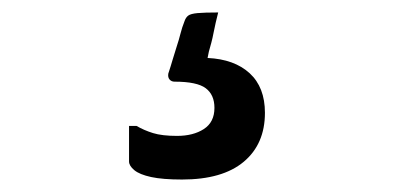

<svg xmlns="http://www.w3.org/2000/svg" viewBox="-20 -56 640 308"><path d="M330 -36Q328 -28 326 -19.5Q324 -11 322.5 -3Q321 5 319 12.5Q317 20 315 27L313 37Q356 39 380.5 61.5Q405 84 405 125Q405 175 371 203.5Q337 232 272 232Q241 232 222.5 228Q204 224 195.5 217Q187 210 187 203Q187 191 187 181Q187 171 187 162Q187 153 187 146H199Q211 153 225.5 157.5Q240 162 264 162Q290 162 307 151Q324 140 324 117Q324 96 310 85.5Q296 75 260 75Q255 75 252 71.5Q249 68 250 62Q254 50 257 39.5Q260 29 263.5 18.5Q267 8 269.5 -2Q272 -12 276 -22Q278 -28 282 -31Q286 -34 297 -35Q308 -36 330 -36Z"/></svg>

Font: Recursive Monospace
Style: Regular
Weight: 400
Version: Version 1.047